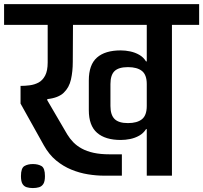

<svg xmlns="http://www.w3.org/2000/svg" viewBox="-56 -861 996 941"><path d="M454 0Q416 0 374.8 -6.7Q333.7 -13.3 293.7 -29.7Q253.7 -46 218.8 -74.8Q184 -103.7 158.7 -149L44.7 -353.3V-440Q66.7 -440 90 -443Q113.3 -446 133 -456.5Q152.7 -467 165.2 -490.5Q177.7 -514 177.7 -555V-739H-36V-840.7H920V-739H786.7V0H663.3V-228.3L659.7 -228Q647 -208 626.5 -196.3Q606 -184.7 582.3 -179.8Q558.7 -175 535.7 -175Q460 -175 419.7 -210.2Q379.3 -245.3 379.3 -321.3V-466.7Q379.3 -543.7 419.2 -578.8Q459 -614 535.7 -614Q558.7 -614 582.3 -609Q606 -604 626.5 -592.3Q647 -580.7 659.7 -560H663.3V-739H301.7L300.7 -558Q300.7 -511 291.8 -471.5Q283 -432 256.3 -406.5Q229.7 -381 175.7 -375.3V-369.7L273.3 -202.7Q286 -181.7 303.3 -163.8Q320.7 -146 345.2 -132.7Q369.7 -119.3 403 -112Q436.3 -104.7 480.7 -104.7H541.3V0ZM105 60.7Q88.7 60.7 75.2 56.7Q61.7 52.7 54.2 40.3Q46.7 28 46.7 2Q46.7 -37.3 63.7 -47.2Q80.7 -57 105 -57Q130.3 -57 147.3 -47.2Q164.3 -37.3 164.3 2Q164.3 28 156.5 40.3Q148.7 52.7 135.2 56.7Q121.7 60.7 105 60.7ZM571 -257.7Q616 -257.7 639.7 -276.7Q663.3 -295.7 663.3 -341.7V-449Q663.3 -494.3 639.7 -513.2Q616 -532 571 -532Q525.7 -532 505.5 -512.7Q485.3 -493.3 485.3 -449V-341.7Q485.3 -298 505.5 -277.8Q525.7 -257.7 571 -257.7Z"/></svg>

Font: Matangi Light
Style: Regular
Weight: 300
Designer: Prashant Pant
Foundry: The Graphic Ant
Version: Version 3.002